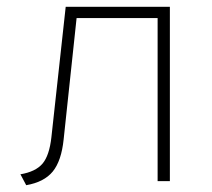

<svg xmlns="http://www.w3.org/2000/svg" viewBox="-20 -532 622 564"><path d="M57 12 40 -20Q84.5 -27.5 104.8 -51.2Q125 -75 131 -129L173 -512H479V0H443V-479H205L167 -123Q160.5 -59.5 135 -28.2Q109.5 3 57 12Z"/></svg>

Font: Overpass Thin
Style: Regular
Weight: 250
Designer: Delve Withrington, Dave Bailey, Thomas Jockin
Foundry: Delve Fonts LLC
Version: Version 4.000